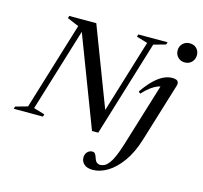

<svg xmlns="http://www.w3.org/2000/svg" viewBox="-157 -863 1337 1264"><g transform="rotate(15 512.0 -231.0)"><path d="M569 -121.5 546 -106.5 711 -646 635.5 -668.5 640.5 -685H840L834.5 -668.5L752.5 -645.5L553 8H510.5L266.5 -631.5L285 -633L103.5 -39L179 -16.5L174 0H-25L-20 -16.5L62 -39.5L244 -635.5L165 -669L170 -685H354ZM917.5 -651Q917.5 -669.5 926 -684.2Q934.5 -699 949.5 -707.8Q964.5 -716.5 984 -716.5Q1013 -716.5 1030.8 -698Q1048.5 -679.5 1048.5 -652.5Q1048.5 -634 1040.2 -619Q1032 -604 1017.2 -595Q1002.5 -586 982.5 -586Q953.5 -586 935.5 -605Q917.5 -624 917.5 -651ZM849.5 -24.5Q821.5 67.5 777.2 129.5Q733 191.5 681.8 222.8Q630.5 254 581 254Q541 254 521 235.8Q501 217.5 501 190.5Q501 168.5 514.5 153.2Q528 138 549 138Q560.5 138 567.2 146.2Q574 154.5 580 174Q586 193.5 596.2 201.5Q606.5 209.5 620 209.5Q635 209.5 649.5 201.8Q664 194 678.5 175.2Q693 156.5 707.8 122.8Q722.5 89 738.5 37.5L876 -411L893 -393Q874.5 -395 853 -387Q831.5 -379 806.5 -360.8Q781.5 -342.5 753 -311.5L740.5 -323Q776 -374.5 808.5 -405.8Q841 -437 871.5 -451.8Q902 -466.5 931 -466.5Q950.5 -466.5 960.5 -461.5Q970.5 -456.5 973.2 -446.2Q976 -436 971 -421Z"/></g></svg>

Font: Newsreader 36pt Medium
Style: Italic
Weight: 500
Italic angle: -17°
Designer: Hugues Gentile
Foundry: Production Type
Version: Version 1.003